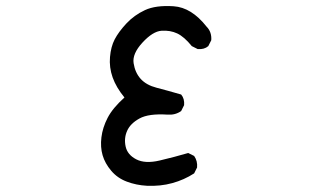

<svg xmlns="http://www.w3.org/2000/svg" viewBox="-20 -548 1040 635"><path d="M465.8 66.4Q430.7 64.5 399.4 52.7Q368.2 41 347.7 16.6Q327.1 -7.8 319.3 -34.7Q311.5 -61.5 315.4 -93.8Q319.3 -126 335.9 -158.2Q352.5 -190.4 391.6 -225.6Q364.3 -258.8 352.5 -292Q340.8 -325.2 343.8 -359.4Q346.7 -393.6 359.4 -418Q372.1 -442.4 397.9 -470.2Q423.8 -498 459.5 -514.6Q495.1 -531.2 554.2 -527.3Q613.3 -523.4 663.1 -460Q680.7 -442.4 678.7 -415L668.9 -395.5Q655.3 -383.8 633.8 -385.7L614.3 -395.5Q588.9 -426.8 565.9 -437.5Q543 -448.2 514.2 -446.3Q485.4 -444.3 451.2 -407.2Q417 -370.1 421.9 -338.9Q426.8 -307.6 445.3 -287.1Q463.9 -266.6 498 -257.8Q532.2 -249 579.1 -235.4Q590.8 -221.7 588.9 -200.2L579.1 -180.7Q559.6 -167 534.2 -168.9Q471.7 -172.9 441.4 -156.2Q411.1 -139.6 400.4 -115.2Q389.6 -90.8 395.5 -63.5Q401.4 -36.1 430.7 -21Q460 -5.9 507.8 -17.1Q555.7 -28.3 602.5 -42L622.1 -32.2Q633.8 -15.6 631.8 5.9L622.1 25.4Q588.9 46.9 549.8 57.6Q510.7 68.4 465.8 66.4Z"/></svg>

Font: NaikaiFont
Style: Regular-Lite
Weight: 400
Version: Version 1.67